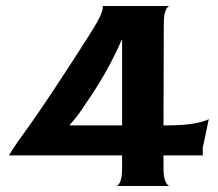

<svg xmlns="http://www.w3.org/2000/svg" viewBox="-20 -620 726 640"><path d="M367 0Q374 0 380.5 -14Q387 -28 387 -60V-102H10Q16 -113 29 -132.5Q42 -152 56 -171Q73 -194 100 -233Q127 -272 158.5 -319.5Q190 -367 221.5 -415.5Q253 -464 280 -507Q312 -557 319 -578.5Q326 -600 321 -600H546Q539 -600 532.5 -586Q526 -572 526 -539L525 -202H536Q595 -202 630.5 -209Q666 -216 676 -223L656 -128V-102H525V-60Q525 -28 532 -14Q539 0 546 0ZM213 -202H387V-486H385Q375 -462 360 -432Q345 -402 326 -369Q307 -336 286.5 -305Q266 -274 247.5 -247.5Q229 -221 213 -205Z"/></svg>

Font: Red Rose SemiBold
Style: Regular
Weight: 600
Designer: Jaikishan Patel
Version: Version 2.000